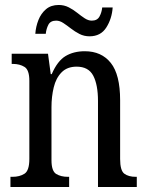

<svg xmlns="http://www.w3.org/2000/svg" viewBox="-20 -752 594 772"><path d="M22 0V-41H30Q59 -41 78.5 -53.5Q98 -66 98 -113V-427Q98 -471 78.5 -483Q59 -495 32 -495H27V-536H173L184 -454H188Q211 -507 243.5 -526.5Q276 -546 321 -546Q388 -546 425.5 -499Q463 -452 463 -349V-113Q463 -66 480 -53.5Q497 -41 526 -41H530V0H374V-346Q374 -411 355 -447.5Q336 -484 288 -484Q250 -484 227.5 -461Q205 -438 196 -400.5Q187 -363 187 -321V-108Q187 -64 206 -52.5Q225 -41 253 -41H258V0ZM340 -606Q318 -606 299.5 -615.5Q281 -625 265 -637.5Q249 -650 234.5 -659.5Q220 -669 206 -669Q183 -669 174.5 -652.5Q166 -636 164 -616H122Q124 -645 134.5 -671.5Q145 -698 165 -715Q185 -732 216 -732Q238 -732 256.5 -722.5Q275 -713 290.5 -700.5Q306 -688 320.5 -678.5Q335 -669 349 -669Q371 -669 380 -685.5Q389 -702 391 -722H433Q430 -677 407.5 -641.5Q385 -606 340 -606Z"/></svg>

Font: Noto Serif Hebrew Condensed
Style: Regular
Weight: 400
Width: 3
Designer: Monotype Design Team
Foundry: Monotype Imaging Inc.
Version: Version 2.004; ttfautohint (v1.8.4.7-5d5b)